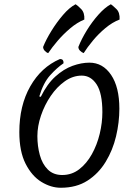

<svg xmlns="http://www.w3.org/2000/svg" viewBox="-20 -869 653 904"><path d="M266 15Q220 15 175 -12.5Q130 -40 100.5 -98Q71 -156 71 -247Q71 -372 122.5 -462.5Q174 -553 262 -591Q273 -591 276.5 -585Q280 -579 279 -571Q248 -550 216 -514.5Q184 -479 165 -415L172 -413Q202 -474 241 -509Q280 -544 321.5 -559Q363 -574 401 -574Q464 -574 503 -516.5Q542 -459 542 -357Q542 -293 526.5 -227.5Q511 -162 477.5 -107Q444 -52 392 -18.5Q340 15 266 15ZM273 -45Q318 -45 353 -72Q388 -99 412.5 -143Q437 -187 449.5 -239Q462 -291 462 -341Q462 -430 435 -471.5Q408 -513 365 -513Q323 -513 285.5 -486.5Q248 -460 219 -417.5Q190 -375 173 -325Q156 -275 156 -228Q156 -181 167.5 -139Q179 -97 205 -71Q231 -45 273 -45ZM183 -648Q197 -683 222 -723.5Q247 -764 277 -799Q307 -834 336 -849Q346 -843 362.5 -826Q379 -809 377 -777Q343 -763 310.5 -735.5Q278 -708 251.5 -677Q225 -646 207 -619Q199 -621 191 -629.5Q183 -638 183 -648ZM349 -648Q364 -686 389 -726.5Q414 -767 444 -800.5Q474 -834 502 -849Q511 -843 528 -826.5Q545 -810 543 -777Q509 -764 476.5 -737Q444 -710 417.5 -678Q391 -646 374 -619Q365 -622 357 -630Q349 -638 349 -648Z"/></svg>

Font: Merienda Light
Style: Regular
Weight: 300
Designer: Eduardo Rodriguez Tunni
Foundry: Eduardo Rodriguez Tunni
Version: Version 2.001; ttfautohint (v1.8.4.7-5d5b)